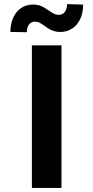

<svg xmlns="http://www.w3.org/2000/svg" viewBox="-20 -932 463 952"><path d="M284.8 0H138.1V-707.2H284.8ZM143.9 -909.6Q160.7 -909.6 174.7 -905.3Q188.6 -901 198.7 -894.9Q208.7 -888.9 222.8 -879Q238.8 -868.3 249.1 -863.3Q259.4 -858.3 271.2 -858.3Q284.2 -858.3 293.6 -865.1Q303 -871.8 307.7 -883.7Q312.5 -895.5 312.7 -911.6L392.3 -909.2Q392 -867 377.2 -836.5Q362.4 -806.1 336.9 -789.9Q311.5 -773.7 280 -773.5Q262 -773.3 247.8 -777.9Q233.6 -782.4 223.5 -788.4Q213.3 -794.3 200.4 -804Q185.7 -814.6 175.6 -819.7Q165.4 -824.8 152.8 -824.8Q134.8 -824.8 123.9 -810.6Q113 -796.3 113 -772.3L31.6 -773.5Q31.6 -815.8 46.6 -846.7Q61.5 -877.6 86.9 -893.5Q112.2 -909.4 143.9 -909.6Z"/></svg>

Font: Pretendard Variable
Style: Regular
Weight: 400
Designer: Base glyphs from Inter by Rasmus Andersson; Hangul glyphs from Noto Sans CJK(Source Han Sans) by Jang Soo-young and Kang
Foundry: Kil Hyung-jin
Version: Version 1.100;FEAKit 1.0